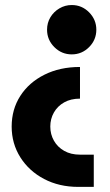

<svg xmlns="http://www.w3.org/2000/svg" viewBox="-20 -542 431 752"><path d="M286.7 190Q211.7 190 152.7 159Q93.7 128 59.7 74.2Q25.7 20.3 25.7 -46.3Q25.7 -113.7 59.5 -166.3Q93.3 -219 153.8 -249.3Q214.3 -279.7 293.3 -279.7V-155.7Q257.3 -155.7 231.3 -141Q205.3 -126.3 191.2 -101.5Q177 -76.7 177 -46.3Q177 -16 191.2 9Q205.3 34 231.3 48.8Q257.3 63.7 293 63.7H347.3V190ZM261 -522.3Q300.7 -522.3 329 -493.7Q357.3 -465 357.3 -425.7Q357.3 -386 329 -357.5Q300.7 -329 261 -329Q221.3 -329 192.8 -357.5Q164.3 -386 164.3 -425.7Q164.3 -452.3 177.3 -474.2Q190.3 -496 212.7 -509.2Q235 -522.3 261 -522.3Z"/></svg>

Font: MuseoModerno Thin
Style: Regular
Weight: 100
Designer: Pablo Cosgaya, Héctor Gatti, Marcela Romero, and the Authors of The MuseoModerno Project.
Foundry: Omnibus-Type Team
Version: Version 1.003